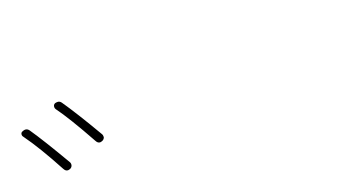

<svg xmlns="http://www.w3.org/2000/svg" viewBox="-31 -1037 1062 589"><g transform="rotate(-20 500.0 -743.0)"><path d="M25.4 -782.2Q22.5 -785.2 22.5 -789.1Q22.5 -796.9 29.3 -798.8Q43 -804.7 50.8 -793Q79.1 -752 132.8 -660.2Q135.7 -655.3 134.3 -649.4Q132.8 -643.6 127 -640.6Q122.1 -638.7 119.1 -638.7Q111.3 -638.7 106.4 -648.4Q61.5 -732.4 25.4 -782.2ZM147.5 -828.1Q145.5 -831.1 145.5 -835Q145.5 -842.8 152.3 -845.7Q156.2 -846.7 160.2 -846.7Q168 -846.7 172.9 -838.9Q204.1 -793.9 254.9 -707Q256.8 -704.1 256.8 -700.2Q256.8 -698.2 256.8 -696.3Q254.9 -690.4 249 -687.5Q244.1 -685.5 241.2 -685.5Q233.4 -685.5 228.5 -695.3Q177.7 -787.1 147.5 -828.1Z"/></g></svg>

Font: Gen Jyuu Gothic ExtraLight
Style: Regular
Weight: 100
Designer: [Source Han Sans]
Ryoko NISHIZUKA  (kana & ideographs); Paul D. Hunt (Latin, Greek & Cyrillic); Wenlong ZHANG  (bopomofo
Version: Version 1.002.20150607